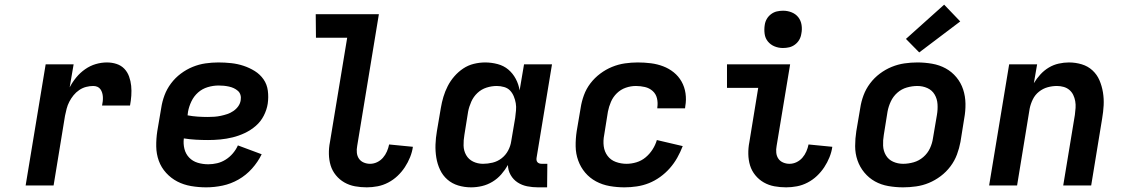

<svg xmlns="http://www.w3.org/2000/svg" viewBox="-20 -796 4840 824"><path d="M90 0 176 -520H296L279 -421Q291 -444 307.5 -464Q324 -484 345.5 -499Q367 -514 391 -521Q415 -528 439 -528Q461 -528 480.5 -521.5Q500 -515 513.5 -501Q527 -487 534 -467.5Q541 -448 543 -427.5Q545 -407 543.5 -385.5Q542 -364 538 -343H418Q420 -352 421 -361.5Q422 -371 421.5 -380Q421 -389 418.5 -397.5Q416 -406 411 -413Q406 -420 398 -423.5Q390 -427 380 -427Q365 -427 349.5 -423Q334 -419 320 -409.5Q306 -400 295.5 -387Q285 -374 277.5 -359.5Q270 -345 266 -329.5Q262 -314 259 -299L210 0Z M865 8Q832 8 800 2.5Q768 -3 741 -17Q714 -31 693 -54Q672 -77 661.5 -106Q651 -135 650.5 -167.5Q650 -200 655 -233L672 -333Q676 -360 686 -387Q696 -414 714 -438Q732 -462 756 -480Q780 -498 807 -509Q834 -520 862 -524Q890 -528 917 -528Q945 -528 972.5 -525Q1000 -522 1025.5 -513.5Q1051 -505 1073.5 -491Q1096 -477 1111 -455.5Q1126 -434 1129.5 -406.5Q1133 -379 1129 -351Q1125 -325 1112 -299.5Q1099 -274 1077.5 -255.5Q1056 -237 1030.5 -225Q1005 -213 978.5 -206.5Q952 -200 925.5 -197.5Q899 -195 873 -195Q846 -195 820 -196.5Q794 -198 769 -202Q766 -179 771.5 -157Q777 -135 792 -119.5Q807 -104 828.5 -97.5Q850 -91 874 -91Q893 -91 912 -95.5Q931 -100 948.5 -111Q966 -122 979.5 -138Q993 -154 1001 -172L1103 -134Q1087 -101 1061.5 -72.5Q1036 -44 1003.5 -25.5Q971 -7 935.5 0.5Q900 8 865 8ZM872 -294Q886 -294 900 -295Q914 -296 928 -299Q942 -302 955.5 -306.5Q969 -311 981.5 -319.5Q994 -328 1002.5 -340Q1011 -352 1013 -366Q1015 -378 1012 -388.5Q1009 -399 1001 -406Q993 -413 983.5 -417.5Q974 -422 962.5 -424.5Q951 -427 940 -428Q929 -429 918 -429Q895 -429 871.5 -422Q848 -415 830 -399Q812 -383 801.5 -361Q791 -339 787 -317L785 -301Q806 -297 828 -295.5Q850 -294 872 -294Z M1554 8Q1528 8 1503.5 3.5Q1479 -1 1458 -13Q1437 -25 1421.5 -44Q1406 -63 1399 -86Q1392 -109 1391.5 -135Q1391 -161 1396 -186L1470 -634H1336L1335 -735H1606L1513 -170Q1510 -155 1511.5 -140.5Q1513 -126 1520.5 -115Q1528 -104 1541 -98.5Q1554 -93 1568 -93Q1584 -93 1598.5 -100Q1613 -107 1623.5 -119Q1634 -131 1640.5 -146Q1647 -161 1650 -176L1752 -166Q1749 -144 1740 -121.5Q1731 -99 1717.5 -78.5Q1704 -58 1686 -41Q1668 -24 1646 -12.5Q1624 -1 1600.5 3.5Q1577 8 1554 8Z M2002 8Q1973 8 1946.5 0Q1920 -8 1900 -25.5Q1880 -43 1868.5 -67.5Q1857 -92 1852.5 -119.5Q1848 -147 1849 -175.5Q1850 -204 1855 -233L1872 -333Q1876 -357 1883 -380.5Q1890 -404 1901.5 -426.5Q1913 -449 1930 -468.5Q1947 -488 1968 -502Q1989 -516 2013.5 -522Q2038 -528 2062 -528Q2089 -528 2115.5 -521Q2142 -514 2161.5 -497.5Q2181 -481 2193.5 -457.5Q2206 -434 2210 -408L2229 -520H2349L2283 -120Q2282 -115 2282.5 -109.5Q2283 -104 2286.5 -100Q2290 -96 2295 -94.5Q2300 -93 2306 -93H2329L2328 8H2289Q2265 8 2242.5 3.5Q2220 -1 2201.5 -13Q2183 -25 2171.5 -45Q2160 -65 2160 -88Q2148 -67 2131.5 -48Q2115 -29 2093.5 -16Q2072 -3 2048.5 2.5Q2025 8 2002 8ZM2053 -93Q2073 -93 2094 -98Q2115 -103 2132.5 -116.5Q2150 -130 2160.5 -149.5Q2171 -169 2174 -190L2191 -290Q2193 -306 2194.5 -322Q2196 -338 2193.5 -353Q2191 -368 2185 -382.5Q2179 -397 2169 -407.5Q2159 -418 2143.5 -422.5Q2128 -427 2112 -427Q2090 -427 2068 -420Q2046 -413 2029 -397Q2012 -381 2002.5 -359.5Q1993 -338 1989 -317L1973 -217Q1969 -194 1969.5 -171.5Q1970 -149 1980.5 -130.5Q1991 -112 2010.5 -102.5Q2030 -93 2053 -93Z M2660 8Q2628 8 2596.5 2.5Q2565 -3 2538 -17.5Q2511 -32 2491.5 -55Q2472 -78 2461.5 -107Q2451 -136 2450.5 -168Q2450 -200 2455 -233L2472 -333Q2476 -360 2486 -387.5Q2496 -415 2514 -438.5Q2532 -462 2556 -480Q2580 -498 2607 -509Q2634 -520 2662 -524Q2690 -528 2717 -528Q2746 -528 2773.5 -524.5Q2801 -521 2826 -511.5Q2851 -502 2871.5 -485.5Q2892 -469 2905 -446Q2918 -423 2922 -395.5Q2926 -368 2921 -340L2920 -331H2801V-335Q2804 -355 2799.5 -374Q2795 -393 2781 -405.5Q2767 -418 2748 -422.5Q2729 -427 2709 -427Q2687 -427 2665.5 -419.5Q2644 -412 2627.5 -396Q2611 -380 2602 -359Q2593 -338 2589 -317L2573 -217Q2568 -192 2571 -168.5Q2574 -145 2587.5 -127Q2601 -109 2623 -101Q2645 -93 2669 -93Q2690 -93 2711.5 -99.5Q2733 -106 2750.5 -120.5Q2768 -135 2780.5 -154.5Q2793 -174 2799 -195L2910 -169Q2900 -143 2886.5 -119Q2873 -95 2854.5 -74Q2836 -53 2813 -36.5Q2790 -20 2765 -10Q2740 0 2713 4Q2686 8 2660 8Z M3354 8Q3328 8 3303.5 3.5Q3279 -1 3258 -13Q3237 -25 3221.5 -44Q3206 -63 3199 -86Q3192 -109 3191.5 -135Q3191 -161 3196 -186L3234 -419H3100V-520H3371L3313 -170Q3310 -155 3311.5 -140.5Q3313 -126 3320.5 -115Q3328 -104 3341 -98.5Q3354 -93 3368 -93Q3384 -93 3398.5 -100Q3413 -107 3423.5 -119Q3434 -131 3440.5 -146Q3447 -161 3450 -176L3552 -166Q3549 -144 3540 -121.5Q3531 -99 3517.5 -78.5Q3504 -58 3486 -41Q3468 -24 3446 -12.5Q3424 -1 3400.5 3.5Q3377 8 3354 8ZM3340 -590Q3321 -590 3304 -597Q3287 -604 3275.5 -618Q3264 -632 3261.5 -651Q3259 -670 3262 -689Q3264 -703 3271 -715Q3278 -727 3289.5 -735.5Q3301 -744 3314 -747Q3327 -750 3341 -750Q3360 -750 3377.5 -743Q3395 -736 3406 -722Q3417 -708 3420 -689Q3423 -670 3419 -651Q3417 -637 3410 -625Q3403 -613 3391.5 -604.5Q3380 -596 3367 -593Q3354 -590 3340 -590Z M3856 8Q3824 8 3792.5 2.5Q3761 -3 3735 -17.5Q3709 -32 3689.5 -55.5Q3670 -79 3660 -108Q3650 -137 3650 -169Q3650 -201 3655 -233L3672 -333Q3676 -360 3686 -387Q3696 -414 3714 -438Q3732 -462 3756 -480Q3780 -498 3807 -509Q3834 -520 3862 -524Q3890 -528 3917 -528Q3949 -528 3980.5 -522.5Q4012 -517 4038.5 -502.5Q4065 -488 4084.5 -464.5Q4104 -441 4113.5 -412Q4123 -383 4123.5 -351Q4124 -319 4118 -287L4102 -187Q4097 -160 4087 -133Q4077 -106 4059 -82Q4041 -58 4017 -40Q3993 -22 3966.5 -11Q3940 0 3911.5 4Q3883 8 3856 8ZM3856 -93Q3878 -93 3901 -99.5Q3924 -106 3942.5 -122Q3961 -138 3971 -159.5Q3981 -181 3984 -203L4001 -303Q4005 -326 4003.5 -349Q4002 -372 3991 -390.5Q3980 -409 3960 -418Q3940 -427 3917 -427Q3895 -427 3872 -420.5Q3849 -414 3831 -398Q3813 -382 3803 -360.5Q3793 -339 3789 -317L3773 -217Q3769 -194 3770 -171Q3771 -148 3782 -129.5Q3793 -111 3813 -102Q3833 -93 3856 -93ZM3925 -571 3868 -629 4032 -776 4101 -704Z M4225 0 4311 -520H4431L4417 -439Q4429 -459 4445 -476.5Q4461 -494 4481 -506Q4501 -518 4523.5 -523Q4546 -528 4567 -528Q4596 -528 4622.5 -520Q4649 -512 4668.5 -494Q4688 -476 4698.5 -451.5Q4709 -427 4713.5 -399.5Q4718 -372 4716.5 -344Q4715 -316 4710 -287L4663 0H4543L4593 -303Q4595 -318 4596 -333Q4597 -348 4594.5 -362Q4592 -376 4586 -388.5Q4580 -401 4569.5 -410Q4559 -419 4545 -423Q4531 -427 4516 -427Q4496 -427 4476 -421.5Q4456 -416 4439 -402.5Q4422 -389 4412.5 -369.5Q4403 -350 4399 -330L4345 0Z"/></svg>

Font: Iosevka Extended
Style: Bold Italic
Weight: 700
Width: 7
Italic angle: -9°
Monospace: yes
Designer: Belleve Invis
Foundry: Belleve Invis
Version: Version 32.5.0; ttfautohint (v1.8.4)